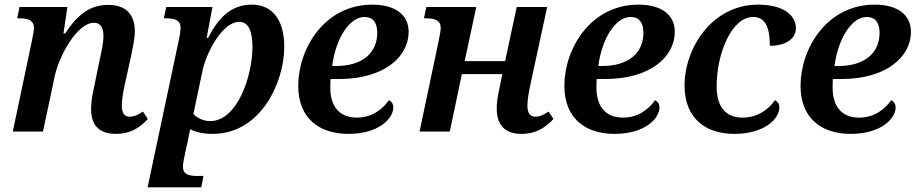

<svg xmlns="http://www.w3.org/2000/svg" viewBox="-20 -566 3951 826"><path d="M479 10C541 10 581 -16 616 -54L595 -86C572 -71 557 -64 537 -64C514 -64 504 -82 504 -111C504 -133 508 -162 516 -198L543 -321C551 -359 560 -400 560 -432C560 -492 532 -545 446 -545C368 -545 315 -505 260 -422H253L270 -536H64L54 -487H67C101 -487 126 -478 126 -446C126 -437 123 -417 118 -394L35 0H165L216 -241C234 -322 310 -468 384 -468C420 -468 425 -435 425 -410C425 -383 417 -345 406 -295L383 -183C376 -152 372 -122 372 -96C372 -34 400 10 479 10Z M615 240H846L855 191H830C792 191 767 185 767 150C767 137 772 113 775 100L789 35C792 19 796 1 798 -10C822 3 857 10 895 10C1102 10 1203 -212 1203 -365C1203 -482 1150 -546 1064 -546C970 -546 918 -485 875 -403H869L894 -536H695L685 -487H698C732 -487 757 -479 757 -446C757 -438 755 -420 750 -397ZM884 -45C852 -45 826 -61 812 -75L851 -261C869 -344 938 -472 1009 -472C1053 -472 1066 -423 1066 -364C1066 -239 1001 -45 884 -45Z M1479 10C1608 10 1672 -55 1672 -104C1672 -119 1665 -129 1653 -135C1625 -94 1578 -60 1515 -60C1439 -60 1401 -110 1401 -188C1401 -199 1401 -213 1402 -226H1438C1633 -226 1738 -322 1738 -429C1738 -502 1681 -546 1582 -546C1375 -546 1263 -356 1263 -197C1263 -57 1353 10 1479 10ZM1409 -282C1424 -398 1482 -493 1548 -493C1584 -493 1603 -469 1603 -425C1603 -339 1540 -282 1425 -282Z M2224 10C2286 10 2326 -17 2361 -54L2340 -86C2317 -71 2302 -64 2283 -64C2259 -64 2249 -82 2249 -111C2249 -138 2255 -170 2263 -208L2334 -536H2203L2153 -303H1979L2029 -536H1814L1804 -487H1816C1851 -487 1876 -478 1876 -446C1876 -437 1873 -417 1868 -394L1785 0H1915L1967 -247H2141L2128 -183C2121 -153 2117 -124 2117 -99C2117 -36 2145 10 2224 10Z M2624 10C2753 10 2817 -55 2817 -104C2817 -119 2810 -129 2798 -135C2770 -94 2723 -60 2660 -60C2584 -60 2546 -110 2546 -188C2546 -199 2546 -213 2547 -226H2583C2778 -226 2883 -322 2883 -429C2883 -502 2826 -546 2727 -546C2520 -546 2408 -356 2408 -197C2408 -57 2498 10 2624 10ZM2554 -282C2569 -398 2627 -493 2693 -493C2729 -493 2748 -469 2748 -425C2748 -339 2685 -282 2570 -282Z M3139 10C3269 10 3333 -55 3333 -104C3333 -119 3325 -129 3314 -135C3286 -94 3238 -60 3174 -60C3101 -60 3063 -108 3063 -194C3063 -337 3128 -493 3220 -493C3275 -493 3292 -443 3292 -369C3370 -369 3404 -406 3404 -444C3404 -498 3354 -546 3241 -546C3044 -546 2925 -360 2925 -198C2925 -54 3019 10 3139 10Z M3640 10C3769 10 3833 -55 3833 -104C3833 -119 3826 -129 3814 -135C3786 -94 3739 -60 3676 -60C3600 -60 3562 -110 3562 -188C3562 -199 3562 -213 3563 -226H3599C3794 -226 3899 -322 3899 -429C3899 -502 3842 -546 3743 -546C3536 -546 3424 -356 3424 -197C3424 -57 3514 10 3640 10ZM3570 -282C3585 -398 3643 -493 3709 -493C3745 -493 3764 -469 3764 -425C3764 -339 3701 -282 3586 -282Z"/></svg>

Font: Noto Serif SemiBold
Style: Italic
Weight: 600
Italic angle: -12°
Designer: Monotype Design Team
Foundry: Monotype Imaging Inc.
Version: Version 2.014